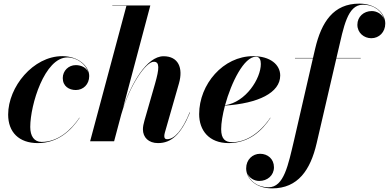

<svg xmlns="http://www.w3.org/2000/svg" viewBox="-20 -780 2147 1060"><path d="M419.5 -129.5 418.5 -130.5C372.5 -62 300.5 3.5 210 3.5C168.5 3.5 147 -28.5 147 -79C147 -200.5 226 -463 352.5 -463C403.5 -463 454 -426 467 -382C456.5 -407.5 427 -420.5 398.5 -420.5C358 -420.5 326.5 -389 326.5 -349C326.5 -304 361 -283 398.5 -283C440 -283 472.5 -314.5 472.5 -360C472.5 -414 413.5 -470 324 -470C163 -470 25 -300 25 -147.5C25 -50 85 10 188.5 10C299.5 10 372.5 -59 419.5 -129.5Z M836 -318 777.5 -114.5C772.5 -98 769 -79.5 769 -66.5C769 -21 800.5 10 852.5 10C926.5 10 979.5 -38.5 1029 -159L1027 -159.5C986.5 -60 943 -11.5 902.5 -11.5C892.5 -11.5 887 -16 887 -29C887 -34 888.5 -42 890 -47.5L968 -319.5C992.5 -405 964.5 -469.5 883 -469.5C789.5 -469.5 704 -316.5 659.5 -184.5L810 -750H600V-748H678L477.5 0H610L649.5 -148.5C697 -312 786 -439.5 829 -439C862.5 -439.5 859.5 -400.5 836 -318Z M1201 -67C1201 -101.5 1209 -148 1222 -197C1405.5 -209 1527 -268 1527 -363C1527 -423 1472 -470 1377.5 -470C1212 -470 1079.5 -314.5 1079.5 -150C1079.5 -60 1134 10 1242.5 10C1354 10 1427 -58.5 1473.5 -129.5L1472 -130C1414.5 -44.5 1338 5 1261.5 5C1225 5 1201 -11 1201 -67ZM1393 -467C1414 -467 1420 -447.5 1420 -427C1420 -346.5 1337.5 -216 1222.5 -199C1257 -325 1327 -467 1393 -467Z M1608.5 -460V-458H1707.5L1603.5 -6C1571 130.5 1548 254 1462.5 254C1399 254 1358 217 1345 176.5C1356.5 203.5 1384 219 1411.5 219C1456 219 1492.5 188.5 1492.5 143.5C1492.5 98 1458.5 69 1416 69C1374.5 69 1339 101 1339 149.5C1339 203 1388 260 1482.5 260C1625.5 260 1694 157.5 1728 11.5L1837 -458H1971.5V-460H1837.5L1845.5 -494.5C1877.5 -631 1898 -754 1983.5 -754C2048.5 -754 2090 -715 2101.5 -673.5C2090.5 -701.5 2061 -719 2032.5 -719C1988 -719 1953 -687.5 1953 -643.5C1953 -598 1990 -569 2030 -569C2073 -569 2107 -602.5 2107 -650C2107 -703 2058 -760 1963.5 -760C1821 -760 1754.5 -658.5 1720 -511.5L1708 -460Z"/></svg>

Font: Bodoni* 96pt
Style: Bold Italic
Weight: 700
Italic angle: -13°
Version: Version 2.3